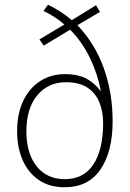

<svg xmlns="http://www.w3.org/2000/svg" viewBox="-20 -844 547 808"><path d="M182 -824Q240 -796 282 -759L384 -822L401 -794L306 -738Q380 -660 417 -556.5Q454 -453 454 -334Q454 -205 402.5 -130.5Q351 -56 253 -56Q187 -56 142.5 -87Q98 -118 75 -171Q52 -224 52 -292Q52 -366 78 -420Q104 -474 149.5 -503Q195 -532 253 -532Q311 -532 346.5 -511.5Q382 -491 402 -462L404 -463Q391 -533 358 -601Q325 -669 275 -719L164 -652L146 -678L251 -741Q213 -774 163 -798ZM257 -498Q183 -498 137 -443Q91 -388 91 -291Q91 -199 134 -144.5Q177 -90 253 -90Q332 -90 373 -152Q414 -214 414 -328Q414 -371 399.5 -410Q385 -449 350.5 -473.5Q316 -498 257 -498Z"/></svg>

Font: Noto Sans Malayalam UI SemiCondensed ExtraLight
Style: Regular
Weight: 200
Width: 4
Designer: Jelle Bosma - Monotype Design Team
Foundry: Monotype Imaging Inc.
Version: Version 2.104; ttfautohint (v1.8.4.7-5d5b)